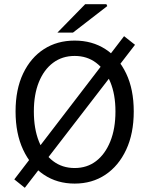

<svg xmlns="http://www.w3.org/2000/svg" viewBox="-20 -861 704 913"><path d="M98 32 48 -8 570 -689 622 -648ZM335 12Q252 12 189 -30Q126 -72 90 -149Q54 -226 54 -331Q54 -436 90 -511.5Q126 -587 189 -627.5Q252 -668 335 -668Q418 -668 481 -627.5Q544 -587 580 -511.5Q616 -436 616 -331Q616 -226 580 -149Q544 -72 481 -30Q418 12 335 12ZM335 -62Q394 -62 437 -95Q480 -128 504.5 -188.5Q529 -249 529 -331Q529 -412 504.5 -471Q480 -530 437 -562.5Q394 -595 335 -595Q276 -595 232.5 -562.5Q189 -530 165 -471Q141 -412 141 -331Q141 -249 165 -188.5Q189 -128 232.5 -95Q276 -62 335 -62ZM253 -706 385 -841H486L490 -832L327 -706Z"/></svg>

Font: Source Sans 3 ExtraLight
Style: Regular
Weight: 400
Version: Version 3.052;hotconv 1.1.0;makeotfexe 2.6.0